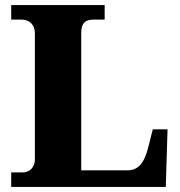

<svg xmlns="http://www.w3.org/2000/svg" viewBox="-20 -734 707 754"><path d="M24 0V-57H70Q81 -57 92 -62.5Q103 -68 110 -80Q117 -92 117 -110V-602Q117 -621 109.5 -633.5Q102 -646 90 -651.5Q78 -657 63 -657H24V-714H391V-657H349Q330 -657 319.5 -651.5Q309 -646 304 -634.5Q299 -623 299 -604V-65H480Q501 -65 516 -74Q531 -83 542 -102Q553 -121 561 -151L580 -226H638L631 0Z"/></svg>

Font: Noto Serif Khmer ExtraBold
Style: Regular
Weight: 800
Version: Version 2.003